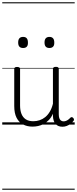

<svg xmlns="http://www.w3.org/2000/svg" viewBox="-20 -1111 686 1712"><path d="M270 18Q222 18 185 -1.5Q148 -21 127.5 -61.5Q107 -102 107 -166V-496Q107 -505 113 -509.5Q119 -514 132 -514Q146 -514 152.5 -509.5Q159 -505 159 -496V-171Q159 -127 171.5 -95.5Q184 -64 210 -47Q236 -30 277 -30Q306 -30 333 -39Q360 -48 383 -66.5Q406 -85 424 -115Q442 -145 452 -186V-496Q452 -506 458.5 -510.5Q465 -515 479 -515Q492 -515 498 -510.5Q504 -506 504 -496V-93Q504 -73 508.5 -58.5Q513 -44 523 -36.5Q533 -29 547 -29Q557 -29 567 -32.5Q577 -36 587 -43Q597 -50 607 -61Q613 -67 620 -66.5Q627 -66 633 -59Q638 -54 639.5 -47Q641 -40 636 -34Q625 -19 609 -7Q593 5 575 12Q557 19 537 19Q517 19 502 13Q487 7 476 -5Q465 -17 459 -35Q453 -53 452 -76V-97Q437 -63 415.5 -41Q394 -19 370 -6Q346 7 320.5 12.5Q295 18 270 18ZM186 -683Q164 -683 153 -695Q142 -707 142 -732Q142 -757 153 -769.5Q164 -782 186 -782Q208 -782 218.5 -769.5Q229 -757 229 -732Q230 -707 219 -695Q208 -683 186 -683ZM421 -683Q399 -683 388 -695Q377 -707 377 -732Q377 -757 388 -769.5Q399 -782 421 -782Q442 -782 453 -769.5Q464 -757 464 -732Q465 -707 453.5 -695Q442 -683 421 -683ZM0 571H646V581H0ZM0 -20H646V0H0ZM0 -505H646V-500H0ZM0 -1091H646V-1081H0Z"/></svg>

Font: Playwrite PT Guides
Style: Regular
Weight: 400
Designer: Veronika Burian, José Scaglione
Foundry: TypeTogether
Version: Version 1.003